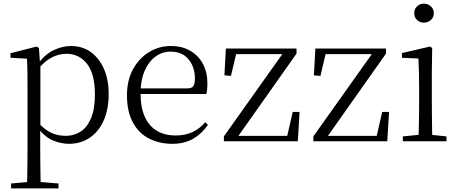

<svg xmlns="http://www.w3.org/2000/svg" viewBox="-20 -780 2528 1060"><path d="M41 260V233L153 223H182L303 233V260ZM129 260Q130 227 130.5 187.5Q131 148 131.5 106.5Q132 65 132 30V-282Q132 -334 131.5 -376.5Q131 -419 129 -456L38 -461V-486L182 -523L195 -515L201 -430L203 -425V-79L202 -70V30Q202 64 202.5 105.5Q203 147 203.5 187Q204 227 205 260ZM360 14Q317 14 271.5 -5Q226 -24 188 -76H175L187 -107Q227 -63 263.5 -46.5Q300 -30 343 -30Q387 -30 423.5 -52.5Q460 -75 482 -126Q504 -177 504 -259Q504 -372 460.5 -427.5Q417 -483 347 -483Q308 -483 269 -464.5Q230 -446 184 -393L174 -422H186Q225 -478 274 -502Q323 -526 372 -526Q434 -526 480 -493.5Q526 -461 553 -401.5Q580 -342 580 -261Q580 -176 552 -114Q524 -52 474.5 -19Q425 14 360 14Z M931 14Q859 14 802 -15.5Q745 -45 713 -105Q681 -165 681 -254Q681 -337 714.5 -398Q748 -459 803 -492.5Q858 -526 923 -526Q986 -526 1031.5 -499Q1077 -472 1101 -426Q1125 -380 1125 -321Q1125 -285 1119 -261H715V-292H1014Q1039 -292 1047.5 -305Q1056 -318 1056 -346Q1056 -410 1021 -452.5Q986 -495 921 -495Q875 -495 837.5 -467Q800 -439 778 -387.5Q756 -336 756 -266Q756 -185 780.5 -133Q805 -81 848.5 -56.5Q892 -32 949 -32Q1002 -32 1042 -50.5Q1082 -69 1113 -105L1128 -91Q1095 -42 1046.5 -14Q998 14 931 14Z M1216 0V-27L1552 -500V-473L1544 -481H1410H1259L1288 -500L1255 -361L1219 -364L1227 -512H1617V-484L1283 -11L1289 -51L1290 -30H1430H1587L1562 -13L1596 -162H1634L1624 0Z M1710 0V-27L2046 -500V-473L2038 -481H1904H1753L1782 -500L1749 -361L1713 -364L1721 -512H2111V-484L1777 -11L1783 -51L1784 -30H1924H2081L2056 -13L2090 -162H2128L2118 0Z M2204 0V-27L2315 -38H2339L2445 -27V0ZM2290 0Q2291 -24 2292 -65Q2293 -106 2293.5 -150Q2294 -194 2294 -227V-285Q2294 -335 2293 -377.5Q2292 -420 2290 -457L2199 -461V-487L2354 -523L2366 -515L2364 -378V-227Q2364 -194 2364.5 -150Q2365 -106 2365.5 -65Q2366 -24 2367 0ZM2320 -655Q2298 -655 2282.5 -669.5Q2267 -684 2267 -707Q2267 -730 2282.5 -745Q2298 -760 2320 -760Q2342 -760 2358.5 -745Q2375 -730 2375 -707Q2375 -684 2358.5 -669.5Q2342 -655 2320 -655Z"/></svg>

Font: Noto Serif SC ExtraLight Light
Style: Regular
Weight: 300
Version: Version 2.002-H1;hotconv 1.1.0;makeotfexe 2.6.0